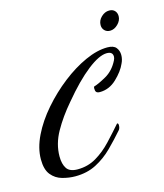

<svg xmlns="http://www.w3.org/2000/svg" viewBox="-83 -497 482 563"><g transform="rotate(-15 157.5 -215.0)"><path d="M78 7Q59 7 39 1.5Q19 -4 6 -20Q-7 -36 -7 -67Q-7 -101 11 -138Q29 -175 59.5 -210Q90 -245 126 -273Q162 -301 198.5 -317.5Q235 -334 266 -334Q285 -334 292.5 -324.5Q300 -315 300 -302Q300 -289 294 -277Q285 -256 262.5 -234.5Q240 -213 211 -213Q200 -213 198.5 -221Q197 -229 199 -233Q213 -237 237 -250.5Q261 -264 275 -292Q278 -298 278 -303Q278 -318 260 -318Q237 -318 200.5 -289.5Q164 -261 120 -208Q89 -172 68.5 -135.5Q48 -99 48 -61Q48 -38 57 -24.5Q66 -11 90 -11Q121 -11 146.5 -26Q172 -41 194 -64.5Q216 -88 236 -111Q240 -111 240 -105Q240 -96 236 -91Q216 -68 193 -45Q170 -22 142 -7.5Q114 7 78 7ZM287 -379Q277 -379 270.5 -385.5Q264 -392 264 -402Q264 -416 275 -426.5Q286 -437 299 -437Q310 -437 316 -430.5Q322 -424 322 -414Q322 -401 311 -390Q300 -379 287 -379Z"/></g></svg>

Font: Luxurious Script
Style: Regular
Weight: 400
Designer: Robert E. Leuschke
Foundry: Robert E. Leuschke
Version: Version 1.010; ttfautohint (v1.8.3)